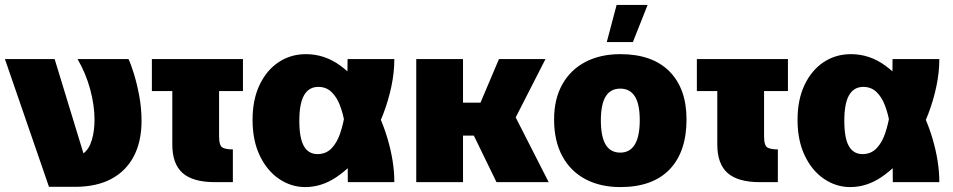

<svg xmlns="http://www.w3.org/2000/svg" viewBox="-29 -740 3871 780"><path d="M170 19 -9 -500H193L310 -117Q333 -134 344 -171Q355 -208 355 -253Q355 -313 337 -378.5Q319 -444 286 -500H493Q502 -482 514.5 -442Q527 -402 536.5 -351.5Q546 -301 546 -249Q546 -165 514.5 -105Q483 -45 423 -13Q363 19 275 19Z M588 -500H958V-370H588ZM917 0H844Q755 0 713 -37Q671 -74 671 -153V-500H861V-187Q861 -148 875 -140.5Q889 -133 917 -133Z M1211 20Q1154 20 1105 -13Q1056 -46 1026.5 -107.5Q997 -169 997 -253Q997 -335 1025.5 -395Q1054 -455 1103 -487.5Q1152 -520 1214 -520Q1291 -520 1355.5 -472Q1420 -424 1468 -350Q1517 -272 1545 -178Q1573 -84 1573 0H1384Q1384 -32 1383.5 -72Q1383 -112 1381 -154.5Q1379 -197 1372 -236Q1365 -278 1352 -312Q1339 -346 1317.5 -366.5Q1296 -387 1264 -387Q1226 -387 1206.5 -353.5Q1187 -320 1187 -249Q1187 -179 1205.5 -146.5Q1224 -114 1261 -114Q1295 -114 1317.5 -137Q1340 -160 1353 -198.5Q1366 -237 1373 -283Q1381 -339 1382 -397.5Q1383 -456 1383 -500H1573Q1573 -446 1561 -389Q1549 -332 1528 -277Q1497 -197 1448 -129.5Q1399 -62 1338.5 -21Q1278 20 1211 20Z M1662 -500H1852V0H1662ZM1730 -323H1923L1998 -500H2187L2066 -263L2200 0H1988L1896 -189H1732Z M2491 20Q2410 20 2349.5 -12Q2289 -44 2255.5 -105.5Q2222 -167 2222 -255Q2222 -338 2255.5 -397.5Q2289 -457 2349.5 -488.5Q2410 -520 2491 -520Q2621 -520 2690.5 -450Q2760 -380 2760 -255Q2760 -123 2691 -51.5Q2622 20 2491 20ZM2491 -120Q2530 -120 2550 -153Q2570 -186 2570 -252Q2570 -317 2550 -348.5Q2530 -380 2491 -380Q2451 -380 2431.5 -348Q2412 -316 2412 -251Q2412 -185 2431.5 -152.5Q2451 -120 2491 -120ZM2476 -720H2602L2542 -569H2436Z M2802 -500H3172V-370H2802ZM3131 0H3058Q2969 0 2927 -37Q2885 -74 2885 -153V-500H3075V-187Q3075 -148 3089 -140.5Q3103 -133 3131 -133Z M3425 20Q3368 20 3319 -13Q3270 -46 3240.5 -107.5Q3211 -169 3211 -253Q3211 -335 3239.5 -395Q3268 -455 3317 -487.5Q3366 -520 3428 -520Q3505 -520 3569.5 -472Q3634 -424 3682 -350Q3731 -272 3759 -178Q3787 -84 3787 0H3598Q3598 -32 3597.5 -72Q3597 -112 3595 -154.5Q3593 -197 3586 -236Q3579 -278 3566 -312Q3553 -346 3531.5 -366.5Q3510 -387 3478 -387Q3440 -387 3420.5 -353.5Q3401 -320 3401 -249Q3401 -179 3419.5 -146.5Q3438 -114 3475 -114Q3509 -114 3531.5 -137Q3554 -160 3567 -198.5Q3580 -237 3587 -283Q3595 -339 3596 -397.5Q3597 -456 3597 -500H3787Q3787 -446 3775 -389Q3763 -332 3742 -277Q3711 -197 3662 -129.5Q3613 -62 3552.5 -21Q3492 20 3425 20Z"/></svg>

Font: Moderustic ExtraBold
Style: Regular
Weight: 800
Designer: Tural Alisoy
Foundry: TAFT Foundry
Version: Version 2.120